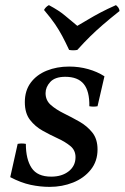

<svg xmlns="http://www.w3.org/2000/svg" viewBox="-20 -715 487 750"><path d="M174 15Q137 15 99.5 7Q62 -1 20 -23L49 -153Q65 -156 81 -153Q81 -93 103.5 -59Q126 -25 180 -25Q222 -25 248.5 -46Q275 -67 275 -101Q275 -128 255 -144.5Q235 -161 205.5 -174.5Q176 -188 146.5 -204.5Q117 -221 97 -247Q77 -273 77 -316Q77 -361 100 -392Q123 -423 162.5 -439Q202 -455 250 -455Q289 -455 324.5 -445Q360 -435 388 -417L361 -300Q345 -297 329 -300Q330 -359 307 -387Q284 -415 235 -415Q195 -415 176.5 -395Q158 -375 158 -351Q158 -323 178.5 -305Q199 -287 229.5 -272Q260 -257 290 -240Q320 -223 340.5 -197.5Q361 -172 361 -131Q361 -85 334.5 -52Q308 -19 265.5 -2Q223 15 174 15ZM433 -695Q439 -690 442.5 -685Q446 -680 447 -672Q408 -641 381.5 -618Q355 -595 332.5 -573Q310 -551 282 -520Q266 -517 250 -520Q235 -552 223 -574.5Q211 -597 195.5 -620Q180 -643 152 -676Q158 -688 171 -695Q212 -673 234 -654Q256 -635 282 -614Q303 -626 324.5 -639Q346 -652 372.5 -666Q399 -680 433 -695Z"/></svg>

Font: Poltawski Nowy
Style: Italic
Weight: 400
Italic angle: -12°
Designer: Adam Pótawski, Mateusz Machalski, Borys Kosmynka, Ania Wieluska
Foundry: Capitalics.wtf
Version: Version 1.001;gftools[0.9.25]